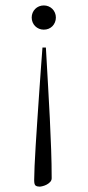

<svg xmlns="http://www.w3.org/2000/svg" viewBox="-20 -509 325 713"><path d="M187.5 -443.8Q187.5 -434.6 184.1 -426.3Q180.7 -418 174.8 -411.9Q168.9 -405.8 160.6 -402.3Q152.3 -398.9 142.6 -398.9Q133.3 -398.9 125 -402.3Q116.7 -405.8 110.6 -411.9Q104.5 -418 101.1 -426.3Q97.7 -434.6 97.7 -443.8Q97.7 -453.1 101.1 -461.4Q104.5 -469.7 110.6 -475.8Q116.7 -481.9 125 -485.4Q133.3 -488.8 142.6 -488.8Q151.9 -488.8 160.2 -485.4Q168.5 -481.9 174.6 -475.8Q180.7 -469.7 184.1 -461.4Q187.5 -453.1 187.5 -443.8ZM171.9 152.8Q171.9 160.6 166.5 166.5Q161.1 172.4 153.8 176.3Q146.5 180.2 138.9 182.1Q131.3 184.1 127 184.1Q118.2 184.1 112.5 180.4Q106.9 176.8 106.9 160.2Q106.9 141.6 108.4 107.9Q109.9 74.2 112.5 31.7Q115.2 -10.7 118.4 -59.3Q121.6 -107.9 125 -156.5Q128.4 -205.1 131.6 -250.5Q134.8 -295.9 137.7 -332.5H150.4Q154.3 -260.7 158.2 -195.6Q162.1 -130.4 165 -70.3Q168 -10.3 169.9 45.2Q171.9 100.6 171.9 152.8Z"/></svg>

Font: Montez
Style: Regular
Weight: 400
Designer: Astigmatic (AOETI)
Foundry: Astigmatic (AOETI)
Version: Version 1.001